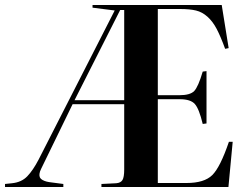

<svg xmlns="http://www.w3.org/2000/svg" viewBox="-23 -750 996 770"><path d="M-2.9 0V-12.2L24.9 -15.1Q63.5 -19 86.4 -43Q109.4 -66.9 131.8 -109.9L437 -708L348.1 -719.2V-730H866.2L894 -557.1L879.9 -554.2Q861.3 -605 845.7 -634.5Q830.1 -664.1 809.1 -682.9Q788.1 -701.7 763.2 -707.8Q738.3 -713.9 699.2 -713.9H609.9V-368.2H696.8Q739.7 -368.2 755.9 -385Q772 -401.9 790 -462.9L805.2 -464.8V-254.9L790 -252.9Q775.4 -314 758.3 -333Q741.2 -352.1 698.2 -352.1H609.9V-16.1H725.1Q796.4 -16.1 828.4 -47.9Q860.4 -79.6 895 -181.2H910.2L893.1 0H383.8V-12.2L442.9 -15.1Q461.4 -16.6 468.3 -28.3Q475.1 -40 475.1 -69.8V-332H268.1L142.1 -73.2Q136.2 -61.5 135.3 -52.7Q134.3 -43.9 137.2 -38.1Q140.1 -32.2 147.7 -28.1Q155.3 -23.9 164.1 -21.7Q172.9 -19.5 186 -18.1L231 -12.2V0ZM275.9 -348.1H475.1V-710H459Z"/></svg>

Font: Display Semibold
Style: Regular
Weight: 600
Designer: Latin by Veronika Burian and Jose Scaglione. Greek by Irene Vlachou. Cyrillic by Vera Evstafieva.
Foundry: TypeTogether
Version: Version 3.002